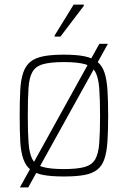

<svg xmlns="http://www.w3.org/2000/svg" viewBox="-20 -754 552 829"><path d="M66 55 409 -565H446L102 55ZM256 8Q202 8 167 1.5Q132 -5 111.5 -21.5Q91 -38 80.5 -68Q70 -98 67.5 -143.5Q65 -189 65 -254Q65 -319 67.5 -365Q70 -411 80.5 -441Q91 -471 111.5 -487.5Q132 -504 167 -511Q202 -518 256 -518Q310 -518 344.5 -511Q379 -504 400 -487.5Q421 -471 431 -441Q441 -411 444 -365Q447 -319 447 -254Q447 -189 444 -143.5Q441 -98 431 -68Q421 -38 400 -21.5Q379 -5 344.5 1.5Q310 8 256 8ZM255 -24Q314 -24 345.5 -33Q377 -42 391 -66Q405 -90 408.5 -135.5Q412 -181 412 -254Q412 -327 408.5 -373Q405 -419 391.5 -443.5Q378 -468 346 -477Q314 -486 256 -486Q199 -486 166.5 -477Q134 -468 120 -443.5Q106 -419 103 -373Q100 -327 100 -254Q100 -181 103.5 -135.5Q107 -90 120 -66Q133 -42 165.5 -33Q198 -24 255 -24ZM216 -596V-601L298 -734H342V-729L241 -596Z"/></svg>

Font: Saira SemiCondensed Thin
Style: Regular
Weight: 250
Width: 4
Designer: Hector Gatti with collaboration of the Omnibus-Type team
Foundry: Omnibus-Type
Version: Version 1.101